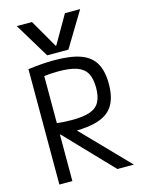

<svg xmlns="http://www.w3.org/2000/svg" viewBox="-144 -1085 887 1170"><g transform="rotate(-15 300.0 -500.0)"><path d="M80 -1000H176L278 -823H282L384 -1000H480L347 -780H213ZM81 -728Q134 -735 173.5 -737.5Q213 -740 247 -740Q350 -740 412 -717.5Q474 -695 502.5 -645.5Q531 -596 531 -515Q531 -434 502.5 -384.5Q474 -335 412 -312.5Q350 -290 247 -290Q219 -290 186 -291.5Q153 -293 120 -297L153 -367Q183 -363 208 -361.5Q233 -360 257 -360Q329 -360 371 -374.5Q413 -389 431.5 -423Q450 -457 450 -513Q450 -570 431 -604Q412 -638 369 -653Q326 -668 253 -668Q229 -668 204 -666.5Q179 -665 150 -660L163 -687V0H81ZM447 0 131 -330 233 -328 551 0Z"/></g></svg>

Font: M PLUS Code Latin Expanded
Style: Regular
Weight: 400
Width: 7
Designer: Coji Morishita
Foundry: UNDERFOREST DESIGN
Version: Version 1.002; ttfautohint (v1.8.3)